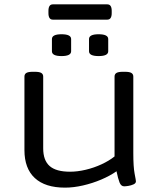

<svg xmlns="http://www.w3.org/2000/svg" viewBox="-20 -854 733 880"><path d="M278 6Q187 6 139.5 -38Q92 -82 92 -166V-503Q92 -514 100.5 -519.5Q109 -525 131 -525H139Q161 -525 169.5 -519.5Q178 -514 178 -503V-174Q178 -119 207.5 -93Q237 -67 301 -67Q335 -67 373 -76Q411 -85 445.5 -101Q480 -117 505 -137V-503Q505 -514 513.5 -519.5Q522 -525 544 -525H552Q574 -525 582.5 -519.5Q591 -514 591 -503V-152Q591 -89 597 -58Q603 -27 603 -23Q603 -14 592 -9Q581 -4 568.5 -2Q556 0 549 0Q535 0 528 -17.5Q521 -35 514 -69Q484 -48 444 -31Q404 -14 360.5 -4Q317 6 278 6ZM432 -597Q388 -597 388 -619V-675Q388 -697 432 -697Q476 -697 476 -675V-619Q476 -597 432 -597ZM262 -597Q218 -597 218 -619V-675Q218 -697 262 -697Q306 -697 306 -675V-619Q306 -597 262 -597ZM222 -764Q202 -764 202 -794V-804Q202 -834 222 -834H472Q492 -834 492 -804V-794Q492 -764 472 -764Z"/></svg>

Font: Asap Expanded
Style: Regular
Weight: 400
Width: 7
Designer: Pablo Cosgaya
Foundry: Omnibus-Type
Version: Version 3.001; ttfautohint (v1.8.4.7-5d5b)